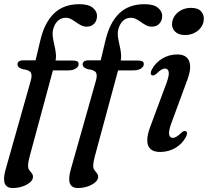

<svg xmlns="http://www.w3.org/2000/svg" viewBox="-27 -734 1018 940"><path d="M190 -389.5 207.5 -438 330.5 -437.5Q344 -437.5 351 -433.8Q358 -430 358 -420Q358 -411.5 351.5 -404.5Q345 -397.5 334.2 -393.5Q323.5 -389.5 309 -389.5ZM58.5 -419Q58.5 -427.5 65.2 -433Q72 -438.5 86 -438.5H147L170.5 -536.5Q190.5 -622.5 237.2 -668Q284 -713.5 361.5 -713.5Q406 -713.5 427 -696.2Q448 -679 448 -656.5Q448 -633 434.2 -618.2Q420.5 -603.5 397.5 -603.5Q382.5 -603.5 369.5 -610.2Q356.5 -617 344.8 -625.5Q333 -634 320.8 -640.5Q308.5 -647 295 -647Q270.5 -647 254.5 -630.5Q238.5 -614 232.5 -587Q229 -571 231.8 -551.8Q234.5 -532.5 239.5 -512Q244.5 -491.5 246.5 -471Q248.5 -450.5 243.5 -431.5L118.5 30.5Q114.5 45 112.5 56.8Q110.5 68.5 110.5 78.5Q110.5 91 116.5 99Q122.5 107 128.5 114.2Q134.5 121.5 134.5 132Q134.5 146 120.2 158.5Q106 171 83.2 178.8Q60.5 186.5 35.5 186.5Q5.5 186.5 -3.5 164.5Q-12.5 142.5 0 97.5L123 -337Q131.5 -365.5 124 -378.5Q116.5 -391.5 83 -395.5Q68 -401 63.2 -406.8Q58.5 -412.5 58.5 -419ZM509 -389.5 526.5 -438 649.5 -437.5Q663 -437.5 670 -433.8Q677 -430 677 -420Q677 -411.5 670.5 -404.5Q664 -397.5 653.2 -393.5Q642.5 -389.5 628 -389.5ZM377.5 -419Q377.5 -427.5 384.2 -433Q391 -438.5 405 -438.5H466L489.5 -536.5Q509.5 -622.5 556.2 -668Q603 -713.5 680.5 -713.5Q725 -713.5 746 -696.2Q767 -679 767 -656.5Q767 -633 753.2 -618.2Q739.5 -603.5 716.5 -603.5Q701.5 -603.5 688.5 -610.2Q675.5 -617 663.8 -625.5Q652 -634 639.8 -640.5Q627.5 -647 614 -647Q589.5 -647 573.5 -630.5Q557.5 -614 551.5 -587Q548 -571 550.8 -551.8Q553.5 -532.5 558.5 -512Q563.5 -491.5 565.5 -471Q567.5 -450.5 562.5 -431.5L437.5 30.5Q433.5 45 431.5 56.8Q429.5 68.5 429.5 78.5Q429.5 91 435.5 99Q441.5 107 447.5 114.2Q453.5 121.5 453.5 132Q453.5 146 439.2 158.5Q425 171 402.2 178.8Q379.5 186.5 354.5 186.5Q324.5 186.5 315.5 164.5Q306.5 142.5 319 97.5L442 -337Q450.5 -365.5 443 -378.5Q435.5 -391.5 402 -395.5Q387 -401 382.2 -406.8Q377.5 -412.5 377.5 -419ZM811.5 -130Q797.5 -90.5 801.2 -74.8Q805 -59 818.5 -59Q827 -59 836.2 -64.2Q845.5 -69.5 859 -82.5Q867 -90 872.5 -92Q878 -94 883 -91.5Q889 -88.5 888.8 -81Q888.5 -73.5 882.5 -62Q864.5 -29 831 -9.5Q797.5 10 757 10Q726 10 710.2 -4Q694.5 -18 694 -45Q693.5 -72 707.5 -110.5L788 -327Q802.5 -366.5 798.8 -382.5Q795 -398.5 781 -398.5Q773.5 -398.5 763.8 -393.2Q754 -388 740.5 -374.5Q732.5 -367.5 727 -365.5Q721.5 -363.5 716.5 -365.5Q711 -368.5 711 -376Q711 -383.5 717 -395Q735 -428 768.2 -447.8Q801.5 -467.5 841.5 -467.5Q870.5 -467.5 886.2 -453.5Q902 -439.5 903.8 -412Q905.5 -384.5 890.5 -344ZM878.5 -562.5Q846.5 -562.5 829.5 -580Q812.5 -597.5 815.5 -622.5Q817.5 -642 830 -658.8Q842.5 -675.5 862.8 -685.5Q883 -695.5 909 -695.5Q942.5 -695.5 958 -678Q973.5 -660.5 970.5 -635Q968.5 -615 956 -598.5Q943.5 -582 923.5 -572.2Q903.5 -562.5 878.5 -562.5Z"/></svg>

Font: Fraunces
Style: Italic
Weight: 400
Italic angle: -16°
Version: Version 1.000;[b76b70a41]